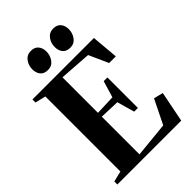

<svg xmlns="http://www.w3.org/2000/svg" viewBox="-275 -1074 1187 1187"><g transform="rotate(-45 318.0 -481.0)"><path d="M94.5 -43.5V-699.5L25 -716.5V-743H562.5L578 -567H519.5L462.5 -694L253 -708.5V-398L384 -403L416.5 -511.5H449V-245H416.5L384 -360L253 -364.5V-35L483.5 -58L561.5 -216.5L623 -201.5L583 0H24.5V-26.5ZM221.5 -803.5Q189.5 -803.5 172.8 -823.2Q156 -843 156 -875Q156 -910 176 -936.2Q196 -962.5 229.5 -962.5H230.5Q263 -962.5 279.5 -942.5Q296 -922.5 296 -891Q296 -857.5 276.5 -830.5Q257 -803.5 222.5 -803.5ZM417 -803.5Q384.5 -803.5 368 -823.2Q351.5 -843 351.5 -875Q351.5 -910 371.5 -936.2Q391.5 -962.5 425 -962.5H426Q458.5 -962.5 475 -942.5Q491.5 -922.5 491.5 -891Q491.5 -857.5 471.8 -830.5Q452 -803.5 418 -803.5Z"/></g></svg>

Font: Merriweather 120pt
Style: Bold
Weight: 700
Designer: Eben Sorkin
Foundry: Eben Sorkin
Version: Version 2.100